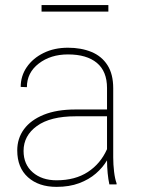

<svg xmlns="http://www.w3.org/2000/svg" viewBox="-20 -726 554 756"><path d="M406.7 -706.1V-680.2H143.6V-706.1ZM425.8 -106.4Q425.8 -78.1 429.2 -49.8Q432.6 -21.5 439 -4.4V0H410.6Q401.9 -40.5 401.4 -94.7Q384.8 -66.4 357.4 -42.7Q330.1 -19 291.5 -4.6Q252.9 9.8 202.6 9.8Q132.3 9.8 90.1 -28.1Q47.9 -65.9 47.9 -133.8Q47.9 -181.2 74.5 -217.3Q101.1 -253.4 152.3 -274.2Q203.6 -294.9 276.4 -294.9H401.4V-379.4Q401.4 -445.3 361.3 -478.5Q321.3 -511.7 247.6 -511.7Q179.2 -511.7 132.6 -475.8Q85.9 -439.9 85.9 -382.8L61.5 -383.8Q61.5 -426.8 85.4 -461.7Q109.4 -496.6 151.4 -517.3Q193.4 -538.1 247.6 -538.1Q299.8 -538.1 340.1 -521.5Q380.4 -504.9 403.1 -469.5Q425.8 -434.1 425.8 -378.4ZM202.6 -16.1Q275.9 -16.1 325.9 -48.8Q376 -81.5 401.4 -138.7V-268.1H277.8Q178.2 -268.1 125.5 -230Q72.8 -191.9 72.8 -131.8Q72.8 -78.6 108.9 -47.4Q145 -16.1 202.6 -16.1Z"/></svg>

Font: Robert Sans Thin
Style: Regular
Weight: 100
Designer: Christian Robertson (extended by Adam Twardoch)
Foundry: Google
Version: Version 12.135;April 2, 2019;FontCreator 11.5.0.2425 64-bit;